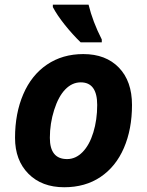

<svg xmlns="http://www.w3.org/2000/svg" viewBox="-20 -786 625 816"><path d="M393.1 -339.8Q393.1 -436 323.2 -436Q286.6 -436 257.6 -406.2Q228.5 -376.5 210.2 -318.8Q191.9 -261.2 191.9 -200.2Q191.9 -109.9 265.1 -109.9Q301.8 -109.9 331.1 -139.9Q360.4 -169.9 376.7 -223.4Q393.1 -276.9 393.1 -339.8ZM541 -339.8Q541 -236.8 506.6 -157.2Q472.2 -77.6 407.2 -33.9Q342.3 9.8 252.9 9.8Q157.7 9.8 100.8 -47.6Q43.9 -105 43.9 -200.2Q43.9 -304.2 78.9 -385.5Q113.8 -466.8 179.7 -511.5Q245.6 -556.2 334 -556.2Q429.7 -556.2 485.4 -498.5Q541 -440.9 541 -339.8ZM412.6 -606H322.8Q288.1 -639.6 255.1 -680.9Q222.2 -722.2 204.6 -755.9V-766.1H356.4Q374 -693.8 412.6 -618.2Z"/></svg>

Font: TypoPRO Open Sans
Style: Bold Italic
Weight: 700
Italic angle: -12°
Foundry: Ascender Corporation
Version: Version 1.10